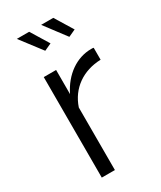

<svg xmlns="http://www.w3.org/2000/svg" viewBox="-186 -796 724 862"><g transform="rotate(-30 175.5 -365.0)"><path d="M265 -620 302 -637 245 -730H182ZM140 -620 177 -637 120 -730H56ZM335 -523C332 -524 327 -524 322 -524C247 -524 178 -476 139 -396V-521H75V0H143V-324C171 -408 243 -458 335 -461Z"/></g></svg>

Font: Raleway Reg
Style: Regular
Weight: 400
Designer: Matt McInerney, Pablo Impallari, Rodrigo Fuenzalida
Foundry: Matt McInerney, Pablo Impallari, Rodrigo Fuenzalida
Version: Version 3.00 July 28, 2015